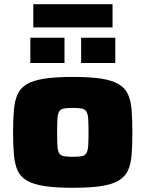

<svg xmlns="http://www.w3.org/2000/svg" viewBox="-20 -883 691 911"><path d="M325 8Q244 8 191.5 0Q139 -8 108 -26Q77 -44 63.5 -74Q50 -104 46 -149Q42 -194 42 -255Q42 -316 46 -361Q50 -406 63.5 -436Q77 -466 108 -484Q139 -502 191.5 -510Q244 -518 325 -518Q407 -518 459.5 -510Q512 -502 542.5 -484Q573 -466 587 -436Q601 -406 604.5 -361.5Q608 -317 608 -255Q608 -194 604.5 -149Q601 -104 587 -74Q573 -44 542.5 -26Q512 -8 459.5 0Q407 8 325 8ZM325 -139Q353 -139 368 -142Q383 -145 390 -156.5Q397 -168 398.5 -191.5Q400 -215 400 -255Q400 -296 398.5 -319Q397 -342 390 -353.5Q383 -365 368 -368Q353 -371 325 -371Q298 -371 282.5 -368Q267 -365 260.5 -353.5Q254 -342 252.5 -319Q251 -296 251 -255Q251 -215 252.5 -191.5Q254 -168 260.5 -156.5Q267 -145 283 -142Q299 -139 325 -139ZM124 -584V-704H286V-584ZM365 -584V-704H527V-584ZM138 -753V-863H514V-753Z"/></svg>

Font: Saira Expanded ExtraBold
Style: Regular
Weight: 800
Width: 7
Designer: Hector Gatti with collaboration of the Omnibus-Type team
Foundry: Omnibus-Type
Version: Version 1.101